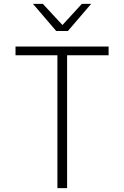

<svg xmlns="http://www.w3.org/2000/svg" viewBox="-20 -970 640 990"><path d="M276 0V-685H60V-730H540V-685H326V0ZM270 -810 150 -950H201L302 -841L402 -950H450L330 -810Z"/></svg>

Font: NKDuy Mono Thin
Style: Regular
Weight: 100
Monospace: yes
Designer: NKDuy
Foundry: NKDuy
Version: Version 2.251; ttfautohint (v1.8.4.7-5d5b)